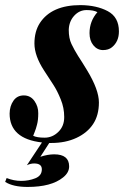

<svg xmlns="http://www.w3.org/2000/svg" viewBox="-57 -551 497 759"><path d="M108.4 118.2Q108.4 95.2 78.1 95.2Q63.5 95.2 49.3 102.1L108.9 12.2Q-19 -2.4 -19 -102.1Q-18.6 -131.8 -3.9 -152.8Q10.7 -173.8 37.1 -173.8Q63.5 -173.8 79.1 -151.9Q94.7 -129.9 94.2 -103Q94.2 -76.2 89.4 -58.6Q85 -41 80.1 -29.3Q75.2 -17.6 74.2 -14.2Q88.9 -6.8 119.6 -6.8Q150.4 -6.8 173.8 -29.8Q197.3 -52.7 196.8 -88.9Q196.8 -125 183.1 -158.2Q169.4 -192.4 153.3 -216.8Q137.2 -241.2 117.7 -271.5Q79.1 -330.6 79.1 -378.9Q79.1 -426.8 100.6 -460Q147 -530.8 261.2 -530.8Q325.2 -530.3 369.1 -506.8Q413.1 -483.4 413.1 -426.8Q413.1 -386.7 385.7 -364.3Q372.1 -353 349.6 -353Q327.1 -353.5 312 -372.1Q296.9 -390.6 296.9 -419.9Q296.9 -467.3 328.1 -502.9Q313.5 -511.2 285.2 -511.2Q256.8 -511.2 236.3 -488.8Q215.8 -466.3 214.8 -433.1Q214.8 -399.4 225.6 -377Q236.3 -354.5 251.5 -330.1Q267.6 -305.7 287.1 -273.4Q334 -196.3 334 -146Q334 -95.2 311 -60.5Q288.1 -25.9 245.1 -5.9Q202.1 14.2 146 14.2Q141.6 14.2 137.7 14.2L102.5 68.8Q131.8 59.1 157.2 59.1Q215.8 59.1 216.3 106Q216.8 130.9 192.4 150.4Q146 188 52.2 188Q-5.4 188 -36.6 168L-30.8 152.8Q-2.4 164.1 26.9 164.1Q56.6 164.1 82.5 153.8Q108.4 143.6 108.4 118.2Z"/></svg>

Font: PlayfairDisplay-BoldItalic
Style: Bold Italic
Weight: 700
Italic angle: -14.9847°
Designer: Claus Eggers Sørensen
Foundry: Claus Eggers Sørensen
Version: Version 1.002;PS 001.002;hotconv 1.0.70;makeotf.lib2.5.58329